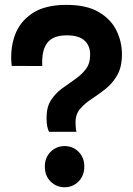

<svg xmlns="http://www.w3.org/2000/svg" viewBox="-20 -761 544 788"><path d="M181 -220Q177 -228 174 -242Q171 -256 171 -277Q171 -321.5 189.2 -349.8Q207.5 -378 234 -397.5Q260.5 -417 287.2 -435.2Q314 -453.5 332 -476.8Q350 -500 350 -536.5Q350 -574 326.5 -595Q303 -616 254.5 -616Q197.5 -616 173.8 -584.8Q150 -553.5 153.5 -490L28 -490.5Q20.5 -557 40.2 -614Q60 -671 112 -706Q164 -741 252.5 -741Q335.5 -741 385.8 -711.2Q436 -681.5 458.2 -635.2Q480.5 -589 480.5 -538.5Q480.5 -486 461.2 -452.5Q442 -419 413.8 -396.5Q385.5 -374 357 -355.5Q328.5 -337 309.2 -314.8Q290 -292.5 290 -259Q290 -251 290.8 -239.5Q291.5 -228 294 -220ZM245 7.5Q211.5 7.5 187.8 -16Q164 -39.5 164 -77Q164 -114.5 187.8 -138Q211.5 -161.5 245 -161.5Q279 -161.5 302.5 -138Q326 -114.5 326 -77.5Q326 -39.5 302.2 -16Q278.5 7.5 245 7.5Z"/></svg>

Font: Spline Sans SemiBold
Style: Regular
Weight: 600
Designer: Eben Sorkin, Mirko Velimirovic
Foundry: Sorkin Type
Version: Version 1.000; ttfautohint (v1.8.3)